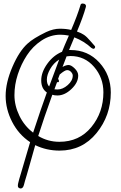

<svg xmlns="http://www.w3.org/2000/svg" viewBox="-20 -843 685 1090"><path d="M609 -318Q609 -187 528 -87.5Q447 12 318 12Q244 12 180 -19Q155 67 149 91Q143 115 131.5 152Q120 189 116 206Q111 227 97 227Q91 227 85 222Q79 217 83 198Q87 179 99.5 139Q112 99 121 66Q130 33 151 -36Q86 -79 49 -151Q12 -223 12 -298.5Q12 -374 50.5 -463.5Q89 -553 137 -596Q168 -625 242 -661Q283 -680 319.5 -680Q356 -680 384 -673Q418 -752 436 -811Q438 -823 448.5 -823Q459 -823 464.5 -817.5Q470 -812 467 -802Q452 -747 417 -664Q441 -656 457 -645Q473 -634 492 -611.5Q511 -589 517 -583Q523 -577 517.5 -569.5Q512 -562 501 -570H500Q458 -609 402 -631L372 -559H381Q479 -559 544 -488Q609 -417 609 -318ZM567 -319Q567 -402 514 -463.5Q461 -525 380 -525Q372 -525 358 -523L335 -463Q355 -474 369.5 -474Q384 -474 404 -454.5Q424 -435 424 -414Q424 -374 385.5 -337.5Q347 -301 306 -301Q289 -301 277 -305Q230 -175 197 -71Q252 -38 317 -38Q430 -38 498.5 -121.5Q567 -205 567 -319ZM323 -646Q266 -646 216 -613Q166 -580 133 -529.5Q100 -479 81 -420.5Q62 -362 62 -303Q62 -244 90 -186Q118 -128 168 -90Q213 -227 246 -318Q214 -340 214 -386.5Q214 -433 248.5 -481Q283 -529 332 -549Q345 -582 371 -641Q344 -646 323 -646ZM393 -414Q393 -424 383.5 -434.5Q374 -445 361 -445Q348 -445 319 -420L310 -396Q315 -386 315 -384Q315 -376 308 -376Q305 -376 304 -377L289 -336Q295 -335 306 -335Q336 -335 364.5 -360Q393 -385 393 -414ZM259 -352 316 -505Q284 -485 265 -451.5Q246 -418 246 -391.5Q246 -365 259 -352Z"/></svg>

Font: Ruge Boogie
Style: Regular
Weight: 400
Version: Version 1.003